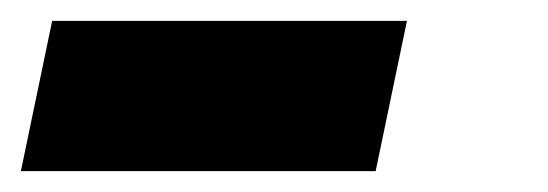

<svg xmlns="http://www.w3.org/2000/svg" viewBox="-64 -20 525 184"><path d="M-44 144 -14 0H326L296 144Z"/></svg>

Font: Raleway-v4020 ExtraBold
Style: Italic
Weight: 800
Italic angle: -12°
Designer: Matt McInerney, Pablo Impallari, Rodrigo Fuenzalida
Foundry: Matt McInerney, Pablo Impallari, Rodrigo Fuenzalida
Version: Version 4.020;PS 004.020;hotconv 1.0.88;makeotf.lib2.5.64775